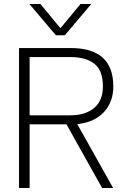

<svg xmlns="http://www.w3.org/2000/svg" viewBox="-20 -939 641 959"><path d="M127 -919H182L282 -798L382 -919H436L304 -763H259ZM75 -699H334Q546 -699 546 -507Q546 -430 499 -379Q452 -328 366 -319L545 0H490L312 -318H128V0H75ZM330 -363Q407 -363 450.5 -400Q494 -437 494 -507Q494 -587 451.5 -620.5Q409 -654 331 -654H128V-363Z"/></svg>

Font: Prompt ExtraLight
Style: Regular
Weight: 275
Designer: Katatrad Team
Foundry: CadsonDemak
Version: Version 1.000